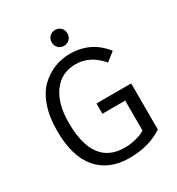

<svg xmlns="http://www.w3.org/2000/svg" viewBox="-198 -964 1017 1101"><g transform="rotate(-30 310.5 -413.0)"><path d="M558 -354V-49Q467 12 337 12Q203 12 128.5 -74.5Q54 -161 54 -331Q54 -424 79 -493.5Q104 -563 146 -601.5Q188 -640 236 -658.5Q284 -677 337 -677Q476 -677 560 -569L503 -524Q431 -609 336 -609Q242 -609 188.5 -536.5Q135 -464 135 -338Q135 -53 344 -53Q381 -53 420.5 -63.5Q460 -74 479 -88V-286H328V-354ZM281 -786Q281 -808 296 -823Q311 -838 333 -838Q355 -838 370 -823Q385 -808 385 -786Q385 -763 370 -748Q355 -733 332 -733Q310 -733 295.5 -748Q281 -763 281 -786Z"/></g></svg>

Font: BreeCF
Style: Light
Weight: 300
Designer: Veronika Burian, Jos Scaglione
Foundry: TypeTogether
Version: Version 0.0.2